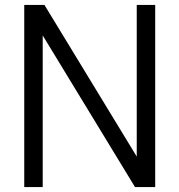

<svg xmlns="http://www.w3.org/2000/svg" viewBox="-20 -760 729 780"><path d="M535.5 -740H610.5V0H528.5L153.5 -616V0H78.5V-740H160.5L535.5 -124Z"/></svg>

Font: Encode Sans Semi Condensed
Style: Regular
Weight: 400
Width: 4
Designer: Multiple Designers
Foundry: Impallari Type
Version: Version 2.000